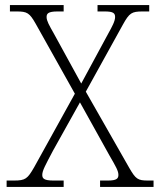

<svg xmlns="http://www.w3.org/2000/svg" viewBox="-20 -734 629 754"><path d="M6 0H230V-25H190C153 -25 146 -33 146 -47C146 -64 158 -85 188 -142L294 -332L409 -125C435 -80 445 -63 445 -47C445 -33 438 -25 404 -25H373V0H583V-25H561C521 -25 513 -31 488 -74L317 -374L463 -638C488 -683 497 -689 540 -689H566V-714H363V-689H392C425 -689 432 -682 432 -667C432 -651 420 -629 405 -602L299 -406L191 -603C173 -635 163 -652 163 -667C163 -680 168 -689 206 -689H230V-714H19V-689H46C87 -689 96 -683 120 -641L274 -366L114 -77C88 -32 80 -25 35 -25H6Z"/></svg>

Font: Noto Serif Sinhala ExtraLight
Style: Regular
Weight: 200
Designer: Jelle Bosma - Monotype Design Team
Foundry: Monotype Imaging Inc.
Version: Version 2.007